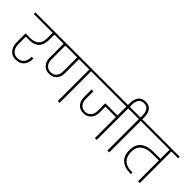

<svg xmlns="http://www.w3.org/2000/svg" viewBox="64 -2002 3036 3036"><g transform="rotate(45 1582.5 -483.5)"><path d="M134 -362V-203Q134 -122 170.5 -74.5Q207 -27 279 -27Q346 -27 385 -71.5Q424 -116 424 -189V-203H463V-190Q463 -99 413.5 -45Q364 9 280 9Q189 9 141.5 -49Q94 -107 94 -206V-396H202Q292 -396 341 -443Q390 -490 390 -585V-705H-32V-740H570V-705H430V-585Q430 -474 374 -418Q318 -362 212 -362Z M1403 -705H1251V0H1211V-705H980V-393Q980 -309 934 -257.5Q888 -206 807 -206Q727 -206 681 -258Q635 -310 635 -393V-705H506V-740H1403ZM940 -705H675V-390Q675 -324 711 -282.5Q747 -241 808 -241Q869 -241 904.5 -282.5Q940 -324 940 -390Z M2232 -705H2081V0H2040V-470H1807V-337Q1807 -253 1759 -201Q1711 -149 1630 -149Q1551 -149 1505.5 -201Q1460 -253 1460 -337V-506H1500V-337Q1500 -269 1535.5 -227Q1571 -185 1631 -185Q1694 -185 1730.5 -227Q1767 -269 1767 -337V-506H2040V-705H1339V-740H2232Z M2511 -740V-705H2360V0H2319V-705H2168V-740H2320V-785Q2320 -853 2292.5 -897Q2265 -941 2201 -941Q2136 -941 2108 -897Q2080 -853 2080 -785V-729H2040V-783Q2040 -869 2079 -922.5Q2118 -976 2201 -976Q2285 -976 2322.5 -923.5Q2360 -871 2360 -783V-740Z M3197 -705H3045V0H3005V-465H2846Q2730 -465 2664.5 -411.5Q2599 -358 2599 -251Q2599 -148 2657 -92Q2715 -36 2823 -36H2846V-2H2819Q2697 -2 2628 -67Q2559 -132 2559 -252Q2559 -377 2635 -439Q2711 -501 2844 -501H3005V-705H2447V-740H3197Z"/></g></svg>

Font: Fz Poppins ExtLt
Style: Regular
Weight: 200
Designer: Ninad Kale (Devanagari), Jonny Pinhorn (Latin)
Foundry: Indian Type Foundry
Version: Vit hóa bi Vntype.Com & FontZin.Com